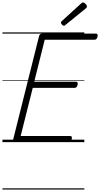

<svg xmlns="http://www.w3.org/2000/svg" viewBox="-20 -1163 819 1571"><path d="M112 0Q97 0 91 -5.5Q85 -11 88 -23L300 -869Q302 -878 309 -883Q316 -888 331 -888H765Q775 -888 777.5 -882Q780 -876 778 -863Q775 -850 769 -844Q763 -838 754 -838H346L260 -494H602Q612 -494 614.5 -488Q617 -482 615 -470Q612 -456 606 -450Q600 -444 591 -444H248L149 -50H554Q564 -50 567 -44Q570 -38 567 -25Q564 -12 558 -6Q552 0 543 0ZM504 -952Q496 -952 487.5 -961Q479 -970 479 -976Q479 -979 479.5 -982Q480 -985 484 -989L643 -1134Q648 -1137 650.5 -1140Q653 -1143 658 -1143Q665 -1143 672.5 -1137.5Q680 -1132 685.5 -1124.5Q691 -1117 691 -1110Q691 -1106 690 -1103Q689 -1100 683 -1095L517 -960Q513 -956 510 -954Q507 -952 504 -952ZM0 378H670V388H0ZM0 -20H670V0H0ZM0 -505H670V-500H0ZM0 -898H670V-888H0Z"/></svg>

Font: Playwrite DE SAS Guides
Style: Regular
Weight: 400
Designer: Veronika Burian, José Scaglione
Foundry: TypeTogether
Version: Version 1.003